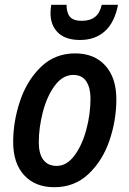

<svg xmlns="http://www.w3.org/2000/svg" viewBox="-20 -773 540 802"><path d="M35 -180Q35 -265 63.5 -350.5Q92 -436 150.5 -493Q209 -550 294 -550Q374 -550 420 -499Q466 -448 466 -358Q466 -270 437 -185.5Q408 -101 349.5 -46Q291 9 207 9Q127 9 81 -41Q35 -91 35 -180ZM358 -362Q358 -406 340.5 -433Q323 -460 286 -460Q242 -460 209 -415.5Q176 -371 159 -305Q142 -239 142 -178Q142 -131 161 -105.5Q180 -80 217 -80Q258 -80 290 -122Q322 -164 340 -229.5Q358 -295 358 -362ZM191 -718Q191 -735 194 -753H258Q258 -719 272.5 -702.5Q287 -686 321 -686Q356 -686 376.5 -702Q397 -718 405 -753H473Q459 -680 418.5 -643Q378 -606 314 -606Q254 -606 222.5 -636.5Q191 -667 191 -718Z"/></svg>

Font: Noto Sans UI NarrowMedium
Style: Italic
Weight: 500
Width: 4
Italic angle: -12°
Designer: Monotype Design Team
Foundry: Monotype Imaging Inc.
Version: Version 1.001